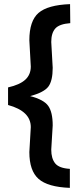

<svg xmlns="http://www.w3.org/2000/svg" viewBox="-20 -778 397 929"><path d="M228 -575 235 -450Q235 -387 214 -359Q193 -331 126 -313Q192 -296 213.5 -265.5Q235 -235 235 -171L228 -54Q228 -11 247 12.5Q266 36 318 39V131Q211 127 166.5 87.5Q122 48 122 -42L129 -163Q129 -240 19 -270V-355Q76 -368 102.5 -392.5Q129 -417 129 -456L122 -583Q122 -677 166.5 -715.5Q211 -754 319 -758L320 -666Q267 -662 247.5 -640Q228 -618 228 -575Z"/></svg>

Font: TitilliumWebSemiBold
Style: Bold
Weight: 600
Version: Version 1.001;PS 57.000;hotconv 1.0.70;makeotf.lib2.5.55311